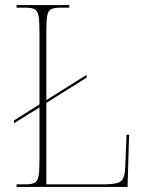

<svg xmlns="http://www.w3.org/2000/svg" viewBox="-20 -734 574 754"><path d="M45 0V-10H80Q104 -10 115.5 -16Q127 -22 131 -40.5Q135 -59 135 -98V-312L35 -250V-261L135 -324V-615Q135 -654 131 -673Q127 -692 115.5 -698Q104 -704 79 -704H45V-714H252V-704H218Q193 -704 181 -698Q169 -692 165.5 -673Q162 -654 162 -615V-341L320 -440V-429L162 -330V-10H386Q423 -10 441 -15.5Q459 -21 465 -36.5Q471 -52 472 -82L477 -205H487L481 0Z"/></svg>

Font: Noto Serif Display SemiCondensed Thin
Style: Regular
Weight: 100
Width: 4
Designer: Monotype Design Team
Foundry: Monotype Imaging Inc.
Version: Version 2.009